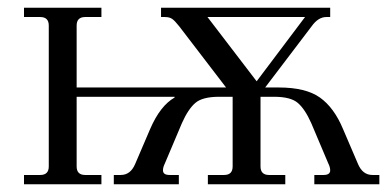

<svg xmlns="http://www.w3.org/2000/svg" viewBox="-20 -476 1000 496"><path d="M516 -432 643 -266 768 -432ZM42 0V-24H84Q106 -24 106 -46V-410Q106 -432 84 -432H42V-456H242V-432H200Q178 -432 178 -410V-250H564L443 -408Q432 -422 425 -427Q418 -432 406 -432H396V-456H833V-432H823Q802 -432 785 -408L665 -250H700Q770 -250 806.5 -224Q843 -198 866 -143L905 -52Q917 -24 942 -24H960V0H792V-24H816Q833 -24 833 -36Q833 -44 828 -54L784 -158Q768 -194 749.5 -210Q731 -226 688 -226H653V-46Q653 -24 675 -24H717V0H517V-24H559Q581 -24 581 -46V-226H546Q503 -226 484.5 -210Q466 -194 450 -158L406 -54Q401 -44 401 -36Q401 -24 418 -24H442V0H274V-24H292Q317 -24 329 -52L368 -143Q394 -203 431 -224V-226H178V-46Q178 -24 200 -24H242V0Z"/></svg>

Font: Old Standard TT
Style: Regular
Weight: 400
Designer: Alexey Kryukov <alexios@thessalonica.org.ru>
Version: Version 2.2